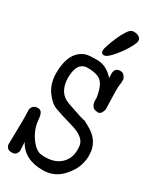

<svg xmlns="http://www.w3.org/2000/svg" viewBox="-215 -909 822 992"><g transform="rotate(30 196.0 -413.0)"><path d="M317 -811Q317 -800 305 -777Q293 -754 276 -730Q259 -706 240.5 -686Q222 -666 209 -660Q203 -658 199 -658Q182 -658 182 -678Q182 -687 190.5 -712.5Q199 -738 211 -765Q223 -792 237 -814Q251 -836 262 -839Q267 -841 270 -841Q273 -841 277 -841Q293 -841 305 -833Q317 -825 317 -811ZM69 -66Q72 -20 72 -14.5Q72 -9 65 3Q58 15 38 15Q18 15 10.5 4.5Q3 -6 3 -12Q3 -18 4 -73Q7 -157 4 -218Q4 -231 13.5 -241.5Q23 -252 42 -252Q61 -252 68 -232Q72 -222 74.5 -193.5Q77 -165 91 -134.5Q105 -104 127 -80.5Q149 -57 169 -53Q189 -49 214 -51Q278 -56 309 -103Q330 -135 325 -187Q321 -236 242 -260Q159 -284 127 -296Q93 -309 65 -348Q33 -391 32 -454Q32 -584 114 -614Q131 -620 181 -620Q231 -620 270 -582Q276 -576 282 -570Q282 -570 281 -589Q279 -631 314 -631Q331 -631 340 -618Q349 -605 349 -599Q349 -574 347 -568Q345 -561 345 -530Q345 -499 346.5 -465.5Q348 -432 348 -423.5Q348 -415 342 -404Q334 -385 316.5 -387Q299 -389 293 -394Q274 -410 277 -448Q265 -534 223 -550Q198 -560 160 -560Q97 -560 97 -462Q100 -376 167 -352Q275 -314 282 -316Q298 -308 325 -292Q388 -252 392 -182Q397 -105 342 -42Q294 14 224 14Q112 15 69 -66Z"/></g></svg>

Font: Scratch Savers
Style: Book
Weight: 400
Designer: Pablo Impallari, Rodrigo Fuenzalida, Brenda Gallo
Foundry: Pablo Impallari, Rodrigo Fuenzalida, Brenda Gallo
Version: Version 4.0b1